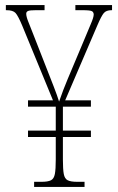

<svg xmlns="http://www.w3.org/2000/svg" viewBox="-20 -734 463 754"><path d="M114 0V-20H143Q168 -20 180 -26Q192 -32 195.5 -51Q199 -70 199 -108V-196H90V-221H199V-315H90V-340H188L67 -634Q51 -672 41 -683Q31 -694 5 -694H3V-714H155V-694H121Q98 -694 90.5 -691Q83 -688 83 -680Q83 -669 91 -649Q99 -629 110 -601L164 -463Q177 -430 191 -394Q205 -358 212 -335Q220 -358 228.5 -380.5Q237 -403 246 -424L307 -569Q325 -613 336.5 -639.5Q348 -666 348 -677Q348 -685 342 -689.5Q336 -694 303 -694H276V-714H420V-694H418Q397 -694 387.5 -682.5Q378 -671 363 -636L236 -340H337V-315H227V-221H337V-196H227V-107Q227 -69 230.5 -50.5Q234 -32 246 -26Q258 -20 283 -20H312V0Z"/></svg>

Font: Noto Serif Thai ExtraCondensed Thin
Style: Regular
Weight: 100
Width: 2
Designer: Monotype Design Team
Foundry: Monotype Imaging Inc.
Version: Version 2.001; ttfautohint (v1.8.4.7-5d5b)